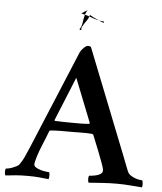

<svg xmlns="http://www.w3.org/2000/svg" viewBox="-71 -876 783 930"><g transform="rotate(5 321.0 -411.5)"><path d="M291 -497 204 -284Q204 -283 204 -282Q206 -280 206 -280Q223 -279 248.5 -278.5Q274 -278 291 -278Q314 -278 331.5 -278Q349 -278 372 -280Q374 -280 374 -283Q375 -284 375 -285ZM97 -3Q80 -3 66.5 -2.5Q53 -2 41 -1Q29 0 17 1.5Q5 3 -10 4Q-13 1 -13.5 -10.5Q-14 -22 -11 -29Q-7 -29 2.5 -31Q12 -33 22 -37Q32 -41 41 -45.5Q50 -50 54 -56Q68 -76 76 -94Q84 -112 94 -135Q139 -243 179 -339Q196 -380 213.5 -421.5Q231 -463 246.5 -501Q262 -539 275.5 -570.5Q289 -602 297 -622Q301 -631 313.5 -643.5Q326 -656 334 -656Q344 -656 349 -651L552 -138Q562 -113 568 -96.5Q574 -80 579 -69Q584 -56 595 -48.5Q606 -41 617.5 -37Q629 -33 639 -31.5Q649 -30 652 -30Q656 -24 656 -11.5Q656 1 654 4Q625 2 594.5 -0.5Q564 -3 531 -3Q496 -3 460 -0.5Q424 2 395 4Q393 2 392 -3Q391 -8 391 -14Q391 -20 392 -24.5Q393 -29 395 -30Q406 -30 424.5 -34Q443 -38 452 -46Q459 -52 459 -62Q459 -69 449.5 -95.5Q440 -122 428 -152Q414 -187 397 -229Q396 -230 395 -231Q391 -233 390 -233Q365 -235 339 -234.5Q313 -234 294 -234Q263 -234 241 -234Q219 -234 190 -232Q188 -232 186 -230.5Q184 -229 183 -228Q176 -210 169 -192Q163 -177 156 -160.5Q149 -144 144 -130Q136 -108 130.5 -88.5Q125 -69 125 -62Q125 -53 135.5 -46.5Q146 -40 159 -36.5Q172 -33 184 -31.5Q196 -30 199 -30Q203 -25 202.5 -12.5Q202 0 200 4Q173 1 151.5 -1Q130 -3 97 -3ZM399 -774Q395 -774 375 -784Q363 -786 351.5 -790Q340 -794 328 -798Q325 -788 318.5 -779Q312 -770 306 -761Q300 -752 296.5 -744.5Q293 -737 295 -730Q293 -729 290.5 -729Q288 -729 286 -733Q296 -746 298.5 -766.5Q301 -787 306 -805Q302 -806 298 -807Q294 -808 290 -809H287Q286 -808 286 -808Q291 -812 303 -819.5Q315 -827 317 -827Q313 -822 310.5 -816.5Q308 -811 306 -805Q320 -802 328 -798Q330 -804 330 -806Q338 -801 350.5 -795Q363 -789 375 -784Q381 -782 387 -781.5Q393 -781 400 -780Q403 -776 399 -774Z"/></g></svg>

Font: Vermiglione SemiBold
Style: Regular
Weight: 600
Version: Version 1.000